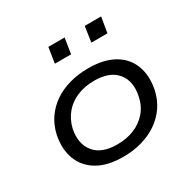

<svg xmlns="http://www.w3.org/2000/svg" viewBox="-158 -865 1036 1034"><g transform="rotate(-30 360.0 -348.5)"><path d="M324 9Q227 9 165.5 -27Q104 -63 79.5 -126.5Q55 -190 71 -272Q83 -327 112 -369Q141 -411 183.5 -440Q226 -469 280 -484Q334 -499 397 -499Q493 -499 555 -463.5Q617 -428 641 -364.5Q665 -301 649 -219Q637 -164 608 -122Q579 -80 536.5 -51Q494 -22 440 -6.5Q386 9 324 9ZM328 -65Q388 -65 435 -84.5Q482 -104 514 -141Q546 -178 557 -232Q575 -319 531 -372Q487 -425 391 -425Q333 -425 285.5 -405.5Q238 -386 206.5 -349Q175 -312 162 -259Q145 -172 188.5 -118.5Q232 -65 328 -65ZM481 -610 495 -706H597L581 -610ZM254 -610 269 -706H370L355 -610Z"/></g></svg>

Font: Nunito Sans 10pt Expanded
Style: Italic
Weight: 400
Width: 7
Italic angle: -9°
Designer: Vernon Adams
Foundry: Vernon Adams
Version: Version 3.101;gftools[0.9.27]